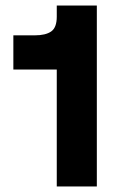

<svg xmlns="http://www.w3.org/2000/svg" viewBox="-20 -670 416 690"><path d="M184 -650H328V0H184V-420H28V-543H105Q144 -543 164 -557Q184 -571 184 -610Z"/></svg>

Font: Overused Grotesk
Style: Bold
Weight: 700
Version: Version 0.003